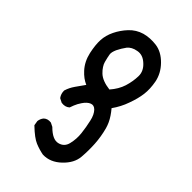

<svg xmlns="http://www.w3.org/2000/svg" viewBox="-240 -862 980 980"><g transform="rotate(45 250.0 -372.0)"><path d="M269.5 31.2Q238.8 25.4 209.5 13.2Q180.2 1 134.8 -42.5L133.3 -43.9L132.8 -45.9L128.9 -69.3V-70.3V-70.8Q131.3 -88.4 142.1 -101.6L142.6 -102.1Q158.2 -116.7 182.6 -113.3H183.6L184.1 -112.8L203.6 -103L204.6 -102.5L205.1 -101.6Q250 -57.1 284.2 -65.9Q318.4 -74.2 326.7 -109.4Q335.9 -147 331.5 -185.5Q327.1 -224.6 318.4 -262.2Q314.5 -280.8 307.9 -294.2Q301.3 -307.6 293 -316.4Q284.7 -324.7 276.4 -326.9Q268.1 -329.1 259.3 -325.7Q250 -322.3 241 -314.2Q231.9 -306.2 223.6 -293.5Q217.8 -285.2 212.9 -276.1Q208 -267.1 204.1 -257.3Q200.2 -247.6 196.8 -237.3L196.3 -235.8L195.3 -234.9Q186.5 -227.1 175.3 -224.4Q164.1 -221.7 151.4 -223.6H150.4L149.9 -224.1L130.4 -233.9L128.9 -234.9L127.9 -235.8Q115.2 -252.9 115.2 -276.4V-277.3L115.7 -278.3Q123.5 -304.2 140.6 -328.6Q155.8 -349.6 174.8 -377Q159.2 -383.8 144.5 -394.5Q129.9 -405.3 115.7 -420.9Q84.5 -455.1 73.2 -505.4Q62.5 -555.2 64.5 -590.3Q66.4 -625.5 83.5 -660.6Q100.6 -695.8 128.4 -725.6Q142.6 -740.7 159.7 -751.2Q176.8 -761.7 196.8 -767.6Q235.8 -778.3 280.8 -772.5Q326.2 -766.1 364.7 -726.6Q383.8 -707 395.5 -685.3Q407.2 -663.6 412.1 -639.6Q420.9 -592.8 416 -553.7Q411.1 -515.1 394 -468.8Q386.2 -446.3 375.2 -425.3Q364.3 -404.3 350.1 -384.3Q363.3 -368.7 373.5 -353.3Q383.8 -337.9 390.9 -322.5Q397.9 -307.1 402.3 -291.5Q415 -244.1 418 -196.3Q420.9 -148.4 417 -101.1Q413.1 -51.8 368.2 -9.3Q346.2 11.7 321.5 22Q296.9 32.2 270.5 31.2H270ZM274.9 -443.8Q306.6 -480 318.8 -518.6Q331.1 -558.6 332 -596.7Q333 -633.3 301.8 -661.6Q286.1 -676.3 270 -681.6Q253.9 -687 236.8 -683.6Q219.2 -680.7 206.8 -673.8Q194.3 -667 186 -656.7Q177.7 -645.5 170.7 -633.8Q163.6 -622.1 157.7 -609.9Q152.3 -597.7 150.1 -587.9Q147.9 -578.1 149.4 -570.3Q152.3 -552.7 159.2 -526.9Q160.6 -521 163.6 -514.6Q166.5 -508.3 170.7 -502Q174.8 -495.6 180.2 -489Q185.5 -482.4 192.4 -476.1Q218.8 -450.7 274.9 -443.8Z"/></g></svg>

Font: NaikaiFont
Style: SemiBold
Weight: 600
Version: Version 1.89